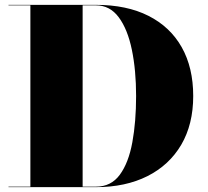

<svg xmlns="http://www.w3.org/2000/svg" viewBox="-20 -770 854 790"><path d="M375 0H15V-2H105V-748H15V-750H375Q501.5 -750 591 -704.8Q680.5 -659.5 727.8 -575.5Q775 -491.5 775 -375Q775 -258.5 725.8 -174.5Q676.5 -90.5 586.5 -45.2Q496.5 0 375 0ZM375 -748H320V-2H375Q437 -2 473 -51Q509 -100 524.5 -184.5Q540 -269 540 -375Q540 -481 522.5 -565.5Q505 -650 468.5 -699Q432 -748 375 -748Z"/></svg>

Font: Bodoni* 96pt Fatface
Style: Regular
Weight: 900
Version: Version 2.3